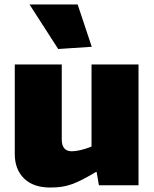

<svg xmlns="http://www.w3.org/2000/svg" viewBox="-20 -828 688 858"><path d="M204 10Q129 10 87.5 -30.5Q46 -71 46 -140V-540H256V-205Q256 -152 301 -152Q318 -152 341 -157.5Q364 -163 389 -173V-540H599V0H422L412 -59H408Q374 -39 349 -26Q324 -13 301.5 -5Q279 3 256.5 6.5Q234 10 204 10ZM240 -609 112 -808H327L390 -619Z"/></svg>

Font: Encode Sans Narrow
Style: Black
Weight: 900
Designer: Pablo Impallari, Andres Torresi
Foundry: Pablo Impallari, Andres Torresi
Version: Version 1.000; ttfautohint (v1.00) -l 8 -r 50 -G 200 -x 14 -